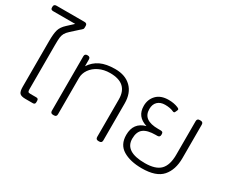

<svg xmlns="http://www.w3.org/2000/svg" viewBox="-113 -1091 1746 1464"><g transform="rotate(30 760.5 -359.5)"><path d="M119 -69V-471Q119 -538 129 -571.5Q139 -605 173 -636L226 -685H33Q21 -685 15.5 -689.5Q10 -694 10 -705V-712Q10 -734 33 -734H280Q303 -734 303 -712V-697Q303 -688 299.5 -683Q296 -678 289.5 -673Q283 -668 280 -665L218 -609Q196 -589 187 -572Q178 -555 175.5 -534Q173 -513 173 -469V-78Q173 -62 177.5 -57Q182 -52 198 -52H248Q258 -52 263 -47.5Q268 -43 268 -32V-19Q268 0 249 0H184Q144 0 131.5 -15Q119 -30 119 -69Z M403 -23V-502Q403 -525 426 -525H429Q452 -525 452 -502V-443Q484 -492 534.5 -516Q585 -540 664 -540Q753 -540 804.5 -489.5Q856 -439 856 -349V-23Q856 0 833 0H825Q802 0 802 -23V-353Q802 -494 645 -494Q591 -494 548 -473Q505 -452 481 -417Q457 -382 457 -343V-23Q457 0 434 0H426Q403 0 403 -23Z M986 -147Q986 -255 1086 -282Q1038 -297 1014.5 -327.5Q991 -358 991 -406Q991 -463 1028 -501.5Q1065 -540 1134 -540Q1181 -540 1217 -525Q1228 -520 1231 -516Q1234 -512 1231 -505L1224 -489Q1220 -478 1213 -478Q1207 -478 1204 -480Q1174 -494 1129 -494Q1088 -494 1064 -471Q1040 -448 1040 -406Q1040 -356 1073.5 -332Q1107 -308 1174 -308H1195Q1207 -308 1212.5 -303.5Q1218 -299 1218 -288V-281Q1218 -259 1195 -259H1181Q1108 -259 1074 -232.5Q1040 -206 1040 -145Q1040 -31 1215 -31Q1310 -31 1351 -73Q1392 -115 1392 -206V-502Q1392 -525 1415 -525H1423Q1446 -525 1446 -502V-207Q1446 -105 1393.5 -45Q1341 15 1215 15Q1113 15 1049.5 -23.5Q986 -62 986 -147Z"/></g></svg>

Font: Mitr ExtraLight
Style: Regular
Weight: 250
Designer: Thanarat Vachiruckul
Foundry: Cadson Demak Co.,Ltd.
Version: Version 1.000